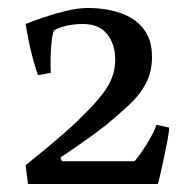

<svg xmlns="http://www.w3.org/2000/svg" viewBox="-20 -460 485 480"><path d="M115 -384Q111 -375 109 -355.5Q107 -336 106.5 -315Q106 -294 107 -278L75 -272Q70 -285 63 -310.5Q56 -336 51 -361.5Q46 -387 44 -400Q61 -407 87.5 -416Q114 -425 144 -432.5Q174 -440 200 -440Q243 -440 279.5 -428Q316 -416 338 -389Q360 -362 360 -318Q360 -280 344.5 -251Q329 -222 303 -198Q277 -174 246 -148Q218 -126 184 -102.5Q150 -79 131 -66L135 -57H316Q323 -64 335 -81.5Q347 -99 357.5 -118Q368 -137 371 -148L403 -141Q403 -133 399.5 -113.5Q396 -94 391 -70.5Q386 -47 381.5 -27.5Q377 -8 375 0H50L44 -47Q60 -60 87 -82Q114 -104 142 -128.5Q170 -153 188 -172Q228 -210 248 -242Q268 -274 268 -311Q268 -349 248 -374.5Q228 -400 187 -400Q167 -400 148 -396Q129 -392 115 -384Z"/></svg>

Font: Buenard
Style: Regular
Weight: 400
Version: Version 2.000